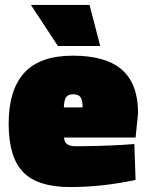

<svg xmlns="http://www.w3.org/2000/svg" viewBox="-20 -743 592 776"><path d="M239 -187Q240 -152 284 -152Q384 -152 484 -158L523 -161L528 -16Q395 13 263.5 13Q132 13 73.5 -47.5Q15 -108 15 -243.5Q15 -379 78 -448.5Q141 -518 274.5 -518Q408 -518 473 -461Q538 -404 538 -286L528 -187ZM314 -309Q314 -338 305.5 -350Q297 -362 276 -362Q255 -362 247 -350Q239 -338 238 -309ZM105 -723H342L385 -557H214Z"/></svg>

Font: Titillium Web
Style: Black
Weight: 900
Version: Version 1.001;PS 35.000;hotconv 1.0.70;makeotf.lib2.5.55311